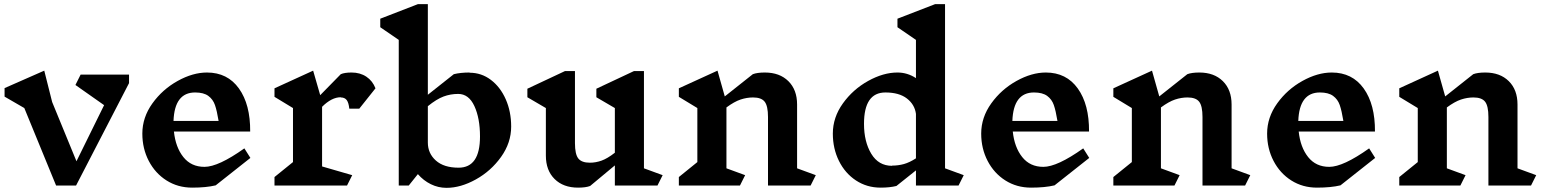

<svg xmlns="http://www.w3.org/2000/svg" viewBox="-20 -893 7433 924"><path d="M601 -493 346 0H250L97 -373L2 -428V-469L193 -553L231 -402L348 -117L481 -387L343 -484L368 -534H601Z M1018 -1Q972 10 905 10Q836 10 781.5 -24.5Q727 -59 696 -118.5Q665 -178 665 -250Q665 -328 713.5 -395.5Q762 -463 835 -503.5Q908 -544 976 -544Q1075 -544 1130 -467Q1185 -390 1184 -260H817Q825 -184 862.5 -137Q900 -90 964 -90Q1031 -90 1156 -179L1185 -133ZM815 -311H1032Q1024 -360 1014.5 -387.5Q1005 -415 982.5 -431.5Q960 -448 919 -448Q820 -448 815 -311Z M1530 -379V-92L1675 -50L1650 0H1301V-41L1390 -113V-373L1301 -427V-468L1487 -553L1521 -435L1620 -536Q1638 -544 1672 -544Q1713 -544 1743 -524Q1773 -504 1787 -468L1709 -370H1661Q1658 -399 1648.5 -411.5Q1639 -424 1620 -424V-425Q1576 -425 1530 -379Z M2440 -284Q2440 -206 2391.5 -138Q2343 -70 2270 -29.5Q2197 11 2129 11Q2089 11 2053.5 -6.5Q2018 -24 1991 -55L1947 0H1899V-701L1810 -762V-803L1991 -873H2039V-437L2164 -536Q2196 -544 2240 -544V-543Q2297 -543 2342.5 -508.5Q2388 -474 2414 -415Q2440 -356 2440 -284ZM2290 -236Q2290 -324 2263 -382.5Q2236 -441 2185 -441Q2148 -441 2114.5 -428.5Q2081 -416 2039 -382V-207Q2039 -155 2077.5 -120.5Q2116 -86 2187 -86Q2290 -86 2290 -236Z M3144 0H2939V-97L2820 2Q2799 10 2762 10Q2691 10 2649 -31.5Q2607 -73 2607 -144V-373L2518 -425V-466L2699 -551H2747V-204Q2747 -151 2763 -130.5Q2779 -110 2819 -110Q2847 -110 2875 -120Q2903 -130 2939 -158V-373L2850 -425V-466L3031 -551H3079V-83L3169 -50Z M3881 0H3676V-330Q3676 -383 3660 -403.5Q3644 -424 3604 -424Q3574 -424 3544 -414Q3514 -404 3476 -376V-83L3566 -50L3541 0H3247V-41L3336 -113V-373L3247 -427V-468L3433 -553L3468 -429L3603 -536Q3624 -544 3661 -544Q3732 -544 3774 -502.5Q3816 -461 3816 -390V-83L3906 -50Z M4593 0H4388V-73L4294 2Q4262 10 4218 10Q4152 10 4099.5 -24.5Q4047 -59 4017.5 -118.5Q3988 -178 3988 -250Q3988 -328 4036.5 -395.5Q4085 -463 4158 -503.5Q4231 -544 4299 -544Q4347 -544 4388 -517V-701L4299 -762V-803L4480 -873H4528V-83L4618 -50ZM4388 -131V-345Q4382 -390 4344.5 -419Q4307 -448 4241 -448Q4138 -448 4138 -297Q4138 -211 4173 -153Q4208 -95 4273 -95V-96Q4303 -96 4330 -103.5Q4357 -111 4388 -131Z M5055 -1Q5009 10 4942 10Q4873 10 4818.5 -24.5Q4764 -59 4733 -118.5Q4702 -178 4702 -250Q4702 -328 4750.5 -395.5Q4799 -463 4872 -503.5Q4945 -544 5013 -544Q5112 -544 5167 -467Q5222 -390 5221 -260H4854Q4862 -184 4899.5 -137Q4937 -90 5001 -90Q5068 -90 5193 -179L5222 -133ZM4852 -311H5069Q5061 -360 5051.5 -387.5Q5042 -415 5019.5 -431.5Q4997 -448 4956 -448Q4857 -448 4852 -311Z M5972 0H5767V-330Q5767 -383 5751 -403.5Q5735 -424 5695 -424Q5665 -424 5635 -414Q5605 -404 5567 -376V-83L5657 -50L5632 0H5338V-41L5427 -113V-373L5338 -427V-468L5524 -553L5559 -429L5694 -536Q5715 -544 5752 -544Q5823 -544 5865 -502.5Q5907 -461 5907 -390V-83L5997 -50Z M6431 -1Q6385 10 6318 10Q6249 10 6194.5 -24.5Q6140 -59 6109 -118.5Q6078 -178 6078 -250Q6078 -328 6126.5 -395.5Q6175 -463 6248 -503.5Q6321 -544 6389 -544Q6488 -544 6543 -467Q6598 -390 6597 -260H6230Q6238 -184 6275.5 -137Q6313 -90 6377 -90Q6444 -90 6569 -179L6598 -133ZM6228 -311H6445Q6437 -360 6427.5 -387.5Q6418 -415 6395.5 -431.5Q6373 -448 6332 -448Q6233 -448 6228 -311Z M7348 0H7143V-330Q7143 -383 7127 -403.5Q7111 -424 7071 -424Q7041 -424 7011 -414Q6981 -404 6943 -376V-83L7033 -50L7008 0H6714V-41L6803 -113V-373L6714 -427V-468L6900 -553L6935 -429L7070 -536Q7091 -544 7128 -544Q7199 -544 7241 -502.5Q7283 -461 7283 -390V-83L7373 -50Z"/></svg>

Font: Inknut Antiqua SemiBold
Style: Regular
Weight: 600
Designer: Claus Eggers Sørensen
Foundry: Claus Eggers Sørensen
Version: Version 1.003; ttfautohint (v1.8.2) -l 8 -r 50 -G 200 -x 14 